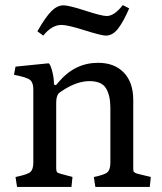

<svg xmlns="http://www.w3.org/2000/svg" viewBox="-20 -735 636 755"><path d="M47 0 41 -39Q90 -49 100.5 -59.5Q111 -70 111 -96V-384Q111 -410 98.5 -420.5Q86 -431 35 -441L41 -473L170 -486Q177 -486 184.5 -458Q192 -430 192 -409V-403L200 -400L212 -414Q275 -488 366 -488Q430 -488 467 -449.5Q504 -411 504 -342V-72Q504 -65 505 -62Q506 -59 510.5 -56Q515 -53 524 -51L573 -39L569 0H355L349 -39Q394 -48 404 -59Q414 -70 414 -96V-312Q414 -359 397 -387.5Q380 -416 332 -416Q281 -416 223 -377Q214 -371 210.5 -367.5Q207 -364 204 -355Q201 -346 201 -331V-73Q201 -62 204.5 -58Q208 -54 221 -51L265 -39L261 0ZM463 -715 488 -702Q467 -653 445.5 -624Q424 -595 396 -595Q379 -595 312.5 -616Q246 -637 222 -637Q184 -637 150 -595L127 -612Q159 -668 182 -691Q205 -714 230 -714Q251 -714 315.5 -693Q380 -672 400 -672Q429 -672 463 -715Z"/></svg>

Font: Poly
Style: Regular
Weight: 400
Designer: Jos Nicols Silva Schwarzenberg
Foundry: Jose Nicolas Silva Schwarzenberg
Version: Version 1.001